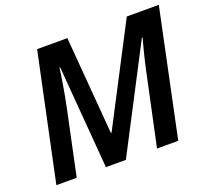

<svg xmlns="http://www.w3.org/2000/svg" viewBox="-122 -867 1113 1020"><g transform="rotate(-20 435.0 -357.0)"><path d="M31 0H146L224 -369C240 -446 255 -538 260 -581H264L311 0H424L726 -581H730C715 -528 694 -445 679 -370L600 0H720L870 -714H689L402 -162H398L353 -714H182Z"/></g></svg>

Font: Noto Sans SemiBold
Style: Italic
Weight: 600
Italic angle: -12°
Designer: Monotype Design Team
Foundry: Monotype Imaging Inc.
Version: Version 2.013